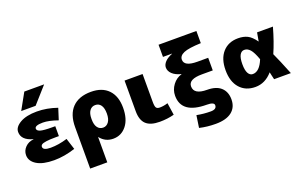

<svg xmlns="http://www.w3.org/2000/svg" viewBox="-107 -1272 3175 2003"><g transform="rotate(-20 1480.0 -270.0)"><path d="M163 -271Q38 -304 38 -395Q38 -450 107 -490Q176 -530 293 -530Q404 -530 518 -490L478 -365Q379 -400 313 -400Q223 -400 223 -365Q223 -342 258.5 -331Q294 -320 388 -320H423V-210H388Q321 -210 282.5 -204.5Q244 -199 231 -189.5Q218 -180 218 -165Q218 -125 303 -125Q390 -125 488 -155L528 -30Q405 10 293 10Q168 10 100.5 -31.5Q33 -73 33 -140Q33 -189 69.5 -226.5Q106 -264 163 -269ZM303 -590H143L243 -770H463Z M614 -240Q614 -381 686.5 -455.5Q759 -530 894 -530Q1018 -530 1086 -459Q1154 -388 1154 -260Q1154 -134 1096.5 -62Q1039 10 949 10Q861 10 806 -60H804V220H614ZM974 -260Q974 -322 951.5 -353.5Q929 -385 889 -385Q850 -385 827 -353.5Q804 -322 804 -265V-255Q804 -197 827 -166Q850 -135 889 -135Q926 -135 950 -167.5Q974 -200 974 -260Z M1465 -520V-210Q1465 -162 1475.5 -146Q1486 -130 1515 -130Q1559 -130 1605 -145L1625 -10Q1551 10 1465 10Q1362 10 1313.5 -35.5Q1265 -81 1265 -180V-520Z M2041 -135Q2142 -135 2194 -87Q2246 -39 2246 45Q2246 133 2184.5 181.5Q2123 230 2006 230Q1911 230 1826 210L1846 75Q1922 90 2001 90Q2066 90 2066 45Q2066 10 1986 10Q1706 10 1706 -190Q1706 -255 1746 -308.5Q1786 -362 1846 -379V-381Q1784 -396 1750 -428Q1716 -460 1716 -500Q1716 -532 1744 -562Q1772 -592 1826 -613V-615H1726V-750H2146V-615Q2009 -610 1955 -587Q1901 -564 1901 -520Q1901 -445 2046 -445H2166V-305H2046Q1896 -305 1896 -225Q1896 -135 2041 -135Z M2527 10Q2419 10 2355.5 -61.5Q2292 -133 2292 -260Q2292 -387 2355.5 -458.5Q2419 -530 2527 -530Q2587 -530 2630.5 -508.5Q2674 -487 2719 -424Q2722 -439 2736 -520H2912Q2868 -363 2817 -248Q2856 -165 2922 0H2736Q2732 -17 2725.5 -45Q2719 -73 2717 -83Q2636 10 2527 10ZM2670 -246Q2640 -330 2611.5 -362Q2583 -394 2547 -394Q2515 -394 2496.5 -361Q2478 -328 2478 -260Q2478 -192 2496.5 -159Q2515 -126 2547 -126Q2622 -126 2670 -246Z"/></g></svg>

Font: M PLUS 1p Black
Style: Regular
Weight: 900
Version: Version 1.061